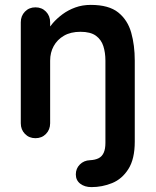

<svg xmlns="http://www.w3.org/2000/svg" viewBox="-20 -565 636 785"><path d="M354 200Q326 200 308 186Q290 172 290 148Q290 124 306.5 107.5Q323 91 348 90Q369 89 383 82Q397 75 404 59.5Q411 44 411 19V-317Q411 -350 402.5 -376.5Q394 -403 372 -419Q350 -435 309 -435Q269 -435 241.5 -419Q214 -403 199.5 -376.5Q185 -350 185 -317V-61Q185 -35 168 -17.5Q151 0 125 0Q99 0 82 -17.5Q65 -35 65 -61V-474Q65 -500 82 -517.5Q99 -535 125 -535Q151 -535 168 -517.5Q185 -500 185 -474V-431L170 -434Q179 -451 196 -470.5Q213 -490 236 -507Q259 -524 288 -534.5Q317 -545 351 -545Q425 -545 463.5 -514Q502 -483 516.5 -431.5Q531 -380 531 -317V14Q531 85 505 126Q479 167 438.5 183.5Q398 200 354 200Z"/></svg>

Font: Quicksand Variable Light
Style: Regular
Weight: 300
Designer: Andrew Paglinawan
Foundry: Andrew Paglinawan
Version: Version 3.004